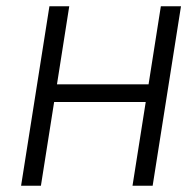

<svg xmlns="http://www.w3.org/2000/svg" viewBox="-20 -595 595 610"><path d="M110 -5 152 -271H443L401 -5H465L555 -575H491L452 -327H161L200 -575H137L47 -5Z"/></svg>

Font: Charger Pro
Style: LitExtObl
Weight: 300
Designer: Jasper
Foundry: Cannot Into Space Fonts
Version: Version 1.09